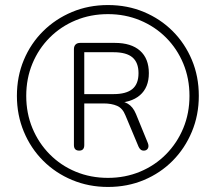

<svg xmlns="http://www.w3.org/2000/svg" viewBox="-20 -733 855 761"><path d="M408 8Q332 8 266 -19.5Q200 -47 151 -96Q102 -145 74.5 -211Q47 -277 47 -353Q47 -430 74.5 -495.5Q102 -561 151 -609.5Q200 -658 265.5 -685.5Q331 -713 408 -713Q485 -713 550.5 -685.5Q616 -658 664.5 -609.5Q713 -561 740.5 -495.5Q768 -430 768 -353Q768 -277 740.5 -211Q713 -145 664.5 -96Q616 -47 550.5 -19.5Q485 8 408 8ZM408 -28Q476 -28 535 -52.5Q594 -77 638 -121.5Q682 -166 706.5 -225Q731 -284 731 -353Q731 -422 706.5 -481Q682 -540 638 -584Q594 -628 535 -652.5Q476 -677 408 -677Q339 -677 280 -652.5Q221 -628 177 -584Q133 -540 108.5 -481Q84 -422 84 -353Q84 -284 108.5 -225Q133 -166 177 -121.5Q221 -77 280 -52.5Q339 -28 408 -28ZM294 -136Q273 -136 273 -158V-538Q273 -550 279.5 -556.5Q286 -563 298 -563H435Q500 -563 535 -532Q570 -501 570 -443Q570 -386 534.5 -355.5Q499 -325 434 -325L437 -334Q466 -334 486.5 -322Q507 -310 519 -281L566 -166Q571 -153 566 -144.5Q561 -136 550 -136Q542 -136 537 -140.5Q532 -145 529 -152L477 -276Q466 -304 444 -313.5Q422 -323 391 -323H303L314 -332V-158Q314 -136 294 -136ZM314 -360H430Q480 -360 504.5 -380Q529 -400 529 -443Q529 -485 505 -505.5Q481 -526 430 -526H314Z"/></svg>

Font: Nunito ExtraLight ExtraLight
Style: Regular
Weight: 250
Version: Version 3.602